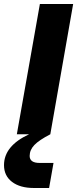

<svg xmlns="http://www.w3.org/2000/svg" viewBox="-39 -670 385 958"><path d="M212 0Q156 29 132.5 53.5Q109 78 109 108Q109 143 159 143H228L206 268H130Q61 268 21 237.5Q-19 207 -19 154Q-19 58 106 0H45L160 -650H326Z"/></svg>

Font: Overused Grotesk ExtraBold
Style: Italic
Weight: 800
Italic angle: -10°
Version: Version 0.003